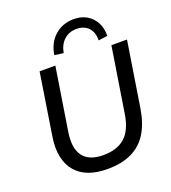

<svg xmlns="http://www.w3.org/2000/svg" viewBox="-165 -1059 1063 1191"><g transform="rotate(-20 366.0 -464.0)"><path d="M339 9Q271 9 219 -10Q167 -29 133 -68Q99 -107 86.5 -165.5Q74 -224 87 -302L150 -705H254L189 -293Q172 -188 211.5 -134.5Q251 -81 345 -81Q436 -81 488 -127Q540 -173 556 -275L624 -705H727L659 -274Q644 -181 605.5 -118Q567 -55 501 -23Q435 9 339 9ZM329 -760 270 -768Q282 -846 333.5 -891.5Q385 -937 459 -937Q508 -937 544 -916Q580 -895 600.5 -857Q621 -819 620 -768L560 -760Q561 -814 532.5 -844Q504 -874 454 -874Q405 -874 372 -844Q339 -814 329 -760Z"/></g></svg>

Font: Nunito Sans 12pt ExtraLight 12pt SemiBold
Style: Italic
Weight: 600
Italic angle: -9°
Version: Version 3.101;gftools[0.9.27]